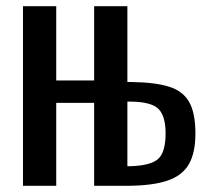

<svg xmlns="http://www.w3.org/2000/svg" viewBox="-20 -598 670 618"><path d="M54 0V-578H161V-339H283V-578H390V-334H404Q479 -333 524 -319Q569 -305 589 -269.5Q609 -234 609 -168Q609 -107 588.5 -70.5Q568 -34 521.5 -17.5Q475 -1 396 0H283V-267H161V0ZM390 -63H400Q465 -65 489 -86.5Q513 -108 513 -169Q513 -223 491 -246.5Q469 -270 401 -271H390Z"/></svg>

Font: Oswald
Style: Regular
Weight: 400
Designer: Vernon Adams
Foundry: Vernon Adams
Version: Version 4.103; ttfautohint (v1.8.3)